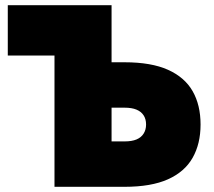

<svg xmlns="http://www.w3.org/2000/svg" viewBox="-20 -720 823 740"><path d="M327 -305H460Q488 -305 506 -297.5Q524 -290 533.5 -275.5Q543 -261 543 -240Q543 -220 533.5 -205Q524 -190 506 -182.5Q488 -175 460 -175H327V0H460Q563 0 627.5 -29Q692 -58 722.5 -112Q753 -166 753 -240Q753 -315 722.5 -368.5Q692 -422 627.5 -451Q563 -480 460 -480H327ZM190 -506V0H410V-700H10V-506Z"/></svg>

Font: Jost Black
Style: Regular
Weight: 900
Version: Version 3.710